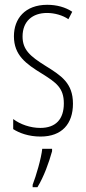

<svg xmlns="http://www.w3.org/2000/svg" viewBox="-20 -559 357 800"><path d="M284 -127C284 -213 235 -244 169 -285C105 -325 74 -352 74 -407C74 -470 115 -505 176 -505C208 -505 242 -495 265 -479L281 -510C253 -529 216 -539 177 -539C84 -539 38 -481 38 -408C38 -329 88 -293 155 -252C214 -215 246 -193 246 -128C246 -63 213 -26 148 -26C106 -26 64 -41 35 -63V-21C60 -5 99 10 149 10C238 10 284 -43 284 -127ZM197 71V61H156C152 101 130 175 116 211V221H136C163 177 184 118 197 71Z"/></svg>

Font: Noto Sans Kannada ExtraCondensed ExtraLight
Style: Regular
Weight: 200
Width: 2
Designer: Jelle Bosma - Monotype Design Team
Foundry: Monotype Imaging Inc.
Version: Version 2.005